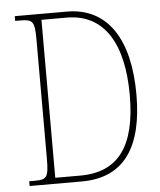

<svg xmlns="http://www.w3.org/2000/svg" viewBox="-52 -759 672 804"><g transform="rotate(-5 284.5 -357.0)"><path d="M40 0H260C439 0 519 -124 519 -343C519 -574 431 -714 259 -714H40V-694H62C114 -694 122 -685 122 -608V-109C122 -28 114 -20 62 -20H40ZM255 -25H150V-689H256C416 -689 491 -556 491 -343C491 -129 416 -25 255 -25Z"/></g></svg>

Font: Noto Serif Bengali Condensed Thin
Style: Regular
Weight: 100
Width: 3
Designer: Juan Bruce, Universal Thirst, Indian Type Foundry and the Monotype Design Team.
Foundry: Monotype Imaging Inc.
Version: Version 2.003